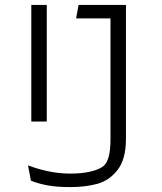

<svg xmlns="http://www.w3.org/2000/svg" viewBox="-20 -750 660 782"><path d="M267 12Q211 12 173.5 5Q136 -2 106 -14L94 -76.5Q101.5 -73.5 116.5 -68.5Q154.5 -56 191.5 -49.5Q228.5 -43 267.5 -43Q315 -43 349.5 -51.5Q384 -60 399.5 -72Q415 -84 422.5 -110.8Q430 -137.5 430 -184V-730H493V-185Q493 -101.5 459 -58Q425 -14.5 376.2 -1.2Q327.5 12 267 12ZM471 -675H290L300 -730H471ZM107.5 -255V-730H170.5V-255Z"/></svg>

Font: Monaspace Argon Var ExtraLight
Style: Regular
Weight: 200
Designer: Riley Cran and the Lettermatic Team
Version: Version 1.200 (Monaspace Argon Var)